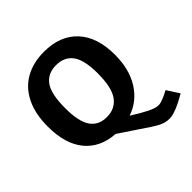

<svg xmlns="http://www.w3.org/2000/svg" viewBox="-230 -905 1288 1288"><g transform="rotate(-45 414.0 -261.0)"><path d="M656 196Q616 196 578.5 176.5Q541 157 459 100Q327 12 327 12Q190 3 115 -88.5Q40 -180 40 -344Q40 -465 81.5 -549Q123 -633 199 -675.5Q275 -718 377 -718Q529 -718 614.5 -626.5Q700 -535 700 -367Q700 -230 641.5 -136.5Q583 -43 480 -8Q548 35 594 57.5Q640 80 667 80Q685 80 710.5 70Q736 60 772 41L828 128Q712 196 656 196ZM366 -109Q444 -109 487 -167Q530 -225 530 -361Q530 -487 489.5 -542Q449 -597 370 -597Q292 -597 251 -541Q210 -485 210 -349Q210 -222 249 -165.5Q288 -109 366 -109Z"/></g></svg>

Font: Bitter Pro OGT
Style: Bold
Weight: 700
Designer: Sol Matas, and Bitter project Authors
Foundry: Sol Matas
Version: Version 2.110